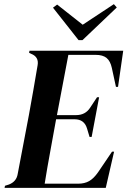

<svg xmlns="http://www.w3.org/2000/svg" viewBox="-20 -904 613 924"><path d="M2 0 4 -10 23 -16Q59 -30 65 -66L119 -350Q129 -403 140 -467.5Q151 -532 161 -590Q168 -630 130 -645L120 -650L122 -660H573L548 -486H538L518 -578Q511 -610 493 -625Q475 -640 440 -640H309L254 -350H346Q391 -350 414 -386L447 -436H457L421 -245H411L399 -285Q386 -330 339 -330H250Q237 -257 222 -176Q207 -95 195 -20H356Q387 -20 409 -32.5Q431 -45 452 -75L519 -174H529L489 0ZM255 -882 378 -785 528 -884 542 -868 377 -711H358L235 -867Z"/></svg>

Font: DeepMind Serif Display
Style: Italic
Weight: 400
Italic angle: -12°
Designer: Frank Grießhammer / Modifications: Colophon Foundry
Foundry: Colophon Foundry
Version: Version 5.003; ttfautohint (v1.8.2)